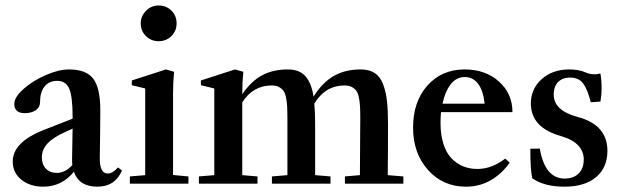

<svg xmlns="http://www.w3.org/2000/svg" viewBox="-20 -683 2325 714"><path d="M141.1 11.2Q91.3 11.2 59.3 -14.9Q27.3 -41 27.3 -82Q27.3 -154.8 144 -200.2L250 -241.7V-248.5Q250 -323.7 237.5 -353Q225.1 -382.3 192.9 -382.3Q162.6 -382.3 145.8 -361.6Q128.9 -340.8 128.9 -302.7Q128.9 -284.7 113.3 -273.4Q97.7 -262.2 71.8 -262.2Q33.2 -262.2 33.2 -296.9Q33.2 -321.3 67.1 -351.8Q101.1 -382.3 149.7 -403.6Q198.2 -424.8 236.8 -424.8Q300.3 -424.8 326.7 -390.4Q353 -356 353 -273.4Q353 -215.3 351.1 -98.1Q350.1 -37.6 380.4 -37.6Q398.9 -37.6 418.9 -60.5L433.6 -48.8Q407.7 11.2 342.3 11.2Q273.9 11.2 254.9 -44.4Q209.5 11.2 141.1 11.2ZM135.7 -98.1Q135.7 -71.3 150.9 -55.7Q166 -40 191.4 -40Q221.7 -40 249 -68.8Q248 -76.2 248 -92.8Q249 -130.4 250 -204.6L223.1 -192.4Q178.2 -172.4 157 -149.7Q135.7 -127 135.7 -98.1Z M569.8 -529.8Q542 -529.8 522.7 -548.8Q503.4 -567.9 503.4 -596.2Q503.4 -623 522.9 -642.8Q542.5 -662.6 569.8 -662.6Q598.1 -662.6 617.4 -643.6Q636.7 -624.5 636.7 -596.2Q636.7 -567.9 617.4 -548.8Q598.1 -529.8 569.8 -529.8ZM462.9 0V-26.9L520 -31.7V-354L470.2 -366.2V-383.8L597.2 -424.8L627.4 -416Q623.5 -377 623.5 -334.5V-32.2L680.7 -26.9V0Z M719.7 0V-26.9L776.9 -31.7V-354L727.1 -366.2V-383.8L854 -424.8L884.8 -416Q880.9 -377 880.9 -334.5V-332.5Q913.6 -380.9 954.3 -402.8Q995.1 -424.8 1050.3 -424.8Q1093.3 -424.8 1115.7 -399.7Q1138.2 -374.5 1146 -323.7Q1179.2 -376.5 1221.4 -400.6Q1263.7 -424.8 1321.3 -424.8Q1353 -424.8 1373.3 -411.6Q1393.6 -398.4 1404.3 -370.6Q1415 -342.8 1418.9 -308.6Q1422.9 -274.4 1422.9 -223.1Q1422.9 -94.7 1421.9 -31.7L1480 -26.9V0H1262.7V-26.9L1318.4 -31.7Q1319.8 -239.7 1319.8 -244.6Q1319.8 -271 1318.8 -287.4Q1317.9 -303.7 1314.7 -320.1Q1311.5 -336.4 1305.2 -345.2Q1298.8 -354 1288.1 -359.6Q1277.3 -365.2 1261.7 -365.2Q1189.9 -365.2 1148.9 -297.9Q1151.9 -264.2 1151.9 -223.1V-31.7L1209 -26.9V0H991.2V-26.9L1048.8 -31.7V-244.6Q1048.8 -271 1047.9 -287.4Q1046.9 -303.7 1043.7 -320.1Q1040.5 -336.4 1034.2 -345.2Q1027.8 -354 1017.1 -359.6Q1006.3 -365.2 990.7 -365.2Q920.9 -365.2 880.9 -302.2V-31.7L937.5 -26.9V0Z M1712.9 11.2Q1627.4 11.2 1571.8 -50.8Q1516.1 -112.8 1516.1 -208.5Q1516.1 -304.7 1569.3 -364.7Q1622.6 -424.8 1708 -424.8Q1785.2 -424.8 1835.4 -379.9Q1885.7 -335 1885.7 -266.1H1620.1Q1618.2 -248 1618.2 -226.1Q1618.2 -181.2 1629.2 -147.2Q1640.1 -113.3 1659.7 -93.5Q1679.2 -73.7 1703.1 -64.2Q1727.1 -54.7 1755.4 -54.7Q1808.6 -54.7 1858.9 -93.3L1875.5 -78.1Q1846.7 -37.1 1805.2 -12.9Q1763.7 11.2 1712.9 11.2ZM1709 -396.5Q1676.3 -396.5 1655.5 -368.9Q1634.8 -341.3 1625.5 -297.4H1782.2Q1777.3 -345.7 1758.1 -371.1Q1738.8 -396.5 1709 -396.5Z M2079.6 11.2Q2003.4 11.2 1959.5 -20Q1952.1 -50.8 1952.1 -129.9L1987.3 -130.4Q2006.8 -19 2079.6 -19Q2113.3 -19 2132.1 -38.1Q2150.9 -57.1 2150.9 -90.3Q2150.9 -120.1 2129.6 -142.6Q2108.4 -165 2066.4 -176.8Q1954.1 -208.5 1954.1 -297.9Q1954.1 -352.5 1994.4 -388.7Q2034.7 -424.8 2097.2 -424.8Q2133.3 -424.8 2159.2 -413.1Q2184.1 -402.3 2212.9 -409.7Q2217.3 -382.8 2217.3 -354Q2217.3 -330.6 2212.9 -305.2L2176.8 -302.7Q2165.5 -349.1 2149.2 -371.8Q2132.8 -394.5 2100.1 -394.5Q2071.8 -394.5 2055.4 -377.9Q2039.1 -361.3 2039.1 -331.1Q2039.1 -272 2128.4 -248Q2238.8 -218.8 2238.8 -122.1Q2238.8 -59.6 2196.5 -24.2Q2154.3 11.2 2079.6 11.2Z"/></svg>

Font: Elstob 18pt SemiBold
Style: Regular
Weight: 600
Designer: Peter S. Baker
Version: Version 1.015